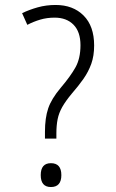

<svg xmlns="http://www.w3.org/2000/svg" viewBox="-20 -744 469 773"><path d="M161 -186V-213Q161 -269 174 -307.5Q187 -346 224 -390Q264 -437 284 -473Q304 -509 304 -562Q304 -616 276 -644.5Q248 -673 200 -673Q169 -673 142 -665Q115 -657 90 -644L69 -691Q98 -705 132 -714.5Q166 -724 204 -724Q274 -724 316.5 -681.5Q359 -639 359 -561Q359 -519 347.5 -487Q336 -455 316 -426.5Q296 -398 269 -367Q244 -337 230.5 -313Q217 -289 212 -264Q207 -239 207 -207V-186ZM144 -39Q144 -87 185 -87Q227 -87 227 -39Q227 9 185 9Q144 9 144 -39Z"/></svg>

Font: Noto Sans Gurmukhi UI Condensed Light
Style: Regular
Weight: 300
Width: 3
Designer: Jelle Bosma - Monotype Design Team
Foundry: Monotype Imaging Inc.
Version: Version 2.004; ttfautohint (v1.8.4.7-5d5b)